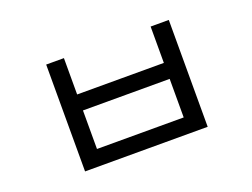

<svg xmlns="http://www.w3.org/2000/svg" viewBox="-81 -658 1083 824"><g transform="rotate(-20 460.0 -246.0)"><path d="M184 -490H265V-324H661V-490H744V-2H184ZM265 -251V-75H661V-251Z"/></g></svg>

Font: ukorean05
Style: Book
Weight: 400
Designer: Jelle Bosma - Monotype Design Team
Foundry: Monotype Imaging Inc.
Version: Version 2.003